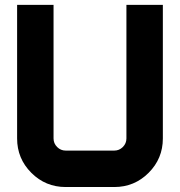

<svg xmlns="http://www.w3.org/2000/svg" viewBox="-20 -752 724 772"><path d="M48.8 -195.3V-732.4H195.3V-195.3Q195.3 -175.3 209.7 -160.9Q224.1 -146.5 244.1 -146.5H439.5Q459.5 -146.5 473.9 -160.9Q488.3 -175.3 488.3 -195.3V-732.4H634.8V-195.3Q634.8 -114.3 577.6 -57.1Q520.5 0 439.5 0H244.1Q163.1 0 106 -57.1Q48.8 -114.3 48.8 -195.3Z"/></svg>

Font: Audex
Style: Regular
Weight: 400
Designer: GGBotNet
Foundry: GGBotNet
Version: 1.00